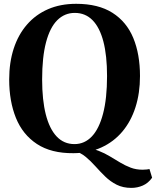

<svg xmlns="http://www.w3.org/2000/svg" viewBox="-20 -772 798 982"><path d="M652 189Q609 189 576.8 172.8Q544.5 156.5 518.5 131.2Q492.5 106 468.5 79Q444.5 52 418 30Q391.5 8 357.5 -1L413 -16.5Q452.5 -13 484 -0.8Q515.5 11.5 542.2 27.8Q569 44 595 59.5Q621 75 648.5 85.5Q676 96 709.5 96Q723 96 731 94.8Q739 93.5 744.5 92.5L758 137Q738 165 710.2 177Q682.5 189 652 189ZM356 11.5Q242 12.5 169 -35.5Q96 -83.5 61.5 -168.8Q27 -254 27 -365.5Q27 -452.5 50.2 -523.8Q73.5 -595 118 -646.2Q162.5 -697.5 225.8 -725Q289 -752.5 369.5 -752.5Q483 -752.5 555.2 -706.5Q627.5 -660.5 661.8 -577.5Q696 -494.5 696 -383Q696 -296 673 -223.8Q650 -151.5 605.8 -99Q561.5 -46.5 498.5 -17.8Q435.5 11 356 11.5ZM361 -35Q412.5 -35 449.8 -74.2Q487 -113.5 507.2 -191Q527.5 -268.5 527.5 -383Q527.5 -487.5 508.8 -559.5Q490 -631.5 453.2 -668.8Q416.5 -706 362.5 -706Q310.5 -706 273 -668.8Q235.5 -631.5 215.5 -555.8Q195.5 -480 195.5 -365.5Q195.5 -260.5 214.2 -186.8Q233 -113 269.8 -74Q306.5 -35 361 -35Z"/></svg>

Font: Merriweather 72pt
Style: Bold
Weight: 700
Version: Version 2.100